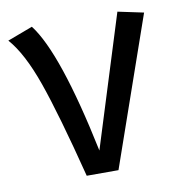

<svg xmlns="http://www.w3.org/2000/svg" viewBox="-71 -599 619 661"><g transform="rotate(-10 238.5 -269.0)"><path d="M238 -78 382 -538 472 -519 291 0H180Q123 -224 83 -337.5Q43 -451 -5 -505L83 -538Q164 -433 238 -78Z"/></g></svg>

Font: Fira GO
Style: Regular
Weight: 400
Designer: Carrois Corporate
Foundry: Carrois Corporate GbR
Version: Version 0.300